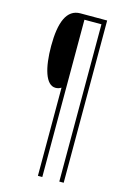

<svg xmlns="http://www.w3.org/2000/svg" viewBox="-132 -824 684 1014"><g transform="rotate(15 210.0 -316.5)"><path d="M323 127V-760H177C102 -760 72 -683 72 -554C72 -436 97 -346 151 -346C164 -346 171 -349 182 -355V127H206V-733H299V127Z"/></g></svg>

Font: Noto Sans Ethiopic ExtraCondensed Thin
Style: Regular
Weight: 100
Width: 2
Designer: Monotype Design Team
Foundry: Monotype Imaging Inc.
Version: Version 2.102